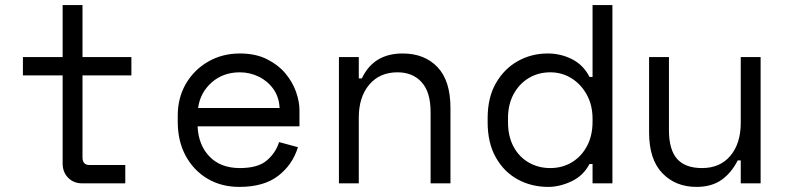

<svg xmlns="http://www.w3.org/2000/svg" viewBox="-20 -720 3100 754"><path d="M303 0Q269 0 247.5 -22Q226 -44 226 -78V-424H70V-496H226V-700H304V-496H496V-424H304V-102Q304 -72 331 -72H472V0Z M920 14Q849 14 794.5 -18.5Q740 -51 709 -108.5Q678 -166 678 -242V-266Q678 -336 710 -391Q742 -446 797.5 -478Q853 -510 922 -510Q983 -510 1027.5 -488Q1072 -466 1100.5 -432Q1129 -398 1142.5 -359.5Q1156 -321 1156 -288V-224H756Q759 -151 802.5 -105.5Q846 -60 922 -60Q993 -60 1028 -90Q1063 -120 1076 -162L1150 -142Q1129 -73 1072.5 -29.5Q1016 14 920 14ZM758 -296H1078Q1076 -339 1053.5 -370.5Q1031 -402 996 -419Q961 -436 922 -436Q856 -436 811 -396Q766 -356 758 -296Z M1311 0V-496H1389V-412H1401Q1447 -510 1561 -510Q1647 -510 1698 -456.5Q1749 -403 1749 -296V0H1671V-280Q1671 -358 1636 -397Q1601 -436 1541 -436Q1471 -436 1430 -387.5Q1389 -339 1389 -258V0Z M2133 14Q2067 14 2013 -15.5Q1959 -45 1927 -102Q1895 -159 1895 -240V-256Q1895 -337 1927.5 -393.5Q1960 -450 2013.5 -480Q2067 -510 2131 -510Q2182 -510 2226.5 -487.5Q2271 -465 2295 -418H2307V-700H2385V0H2307V-76H2295Q2271 -30 2224.5 -8Q2178 14 2133 14ZM2141 -60Q2188 -60 2225.5 -82.5Q2263 -105 2285 -146Q2307 -187 2307 -242V-254Q2307 -307 2284.5 -348Q2262 -389 2224.5 -412.5Q2187 -436 2141 -436Q2094 -436 2056.5 -413.5Q2019 -391 1997 -350.5Q1975 -310 1975 -256V-240Q1975 -185 1996.5 -144.5Q2018 -104 2056 -82Q2094 -60 2141 -60Z M2715 14Q2633 14 2581 -40Q2529 -94 2529 -200V-496H2607V-210Q2607 -132 2639 -96Q2671 -60 2737 -60Q2808 -60 2848.5 -108.5Q2889 -157 2889 -238V-496H2967V0H2889V-90H2877Q2853 -42 2814 -14Q2775 14 2715 14Z"/></svg>

Font: Space Mono
Style: Regular
Weight: 400
Monospace: yes
Designer: Colophon Foundry + Benjamin Critton
Foundry: Colophon Foundry & Benjamin Critton
Version: Version 1.003; ttfautohint (v1.8.4.7-5d5b)